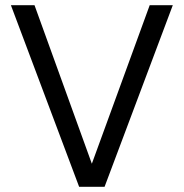

<svg xmlns="http://www.w3.org/2000/svg" viewBox="-20 -720 708 740"><path d="M285 0 22 -700H113L334 -89L557 -700H646L383 0Z"/></svg>

Font: DM Sans 18pt
Style: Regular
Weight: 400
Designer: Colophon Foundry, Jonny Pinhorn
Foundry: Colophon Foundry
Version: Version 4.004;gftools[0.9.30]